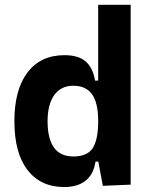

<svg xmlns="http://www.w3.org/2000/svg" viewBox="-20 -752 626 782"><path d="M241.7 9.8Q145.5 9.8 92 -59.6Q38.6 -128.9 38.6 -258.3Q38.6 -386.7 92 -457Q145.5 -527.3 242.7 -527.3Q299.3 -527.3 328.9 -501.7Q358.4 -476.1 367.2 -423.8H379.9V-732.4H512.2V0L398.9 4.9L380.4 -93.8H369.1Q361.3 -42 328.6 -16.1Q295.9 9.8 241.7 9.8ZM379.9 -258.3Q379.9 -333.5 354.7 -368.2Q329.6 -402.8 278.8 -402.8Q228.5 -402.8 201.2 -365Q173.8 -327.1 173.8 -258.3Q173.8 -114.7 278.8 -114.7Q335.4 -114.7 357.7 -148.9Q379.9 -183.1 379.9 -258.3Z"/></svg>

Font: CaskaydiaMono NF
Style: Bold
Weight: 700
Designer: Aaron Bell
Foundry: Saja Typeworks
Version: Version 2111.001; ttfautohint (v1.8.4);Nerd Fonts 3.1.1